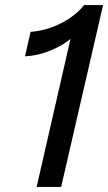

<svg xmlns="http://www.w3.org/2000/svg" viewBox="-20 -740 428 760"><path d="M125 0 270 -634 285 -613Q265 -587 232 -566.5Q199 -546 159.5 -532.5Q120 -519 79 -517L101 -614Q143 -617 182.5 -631Q222 -645 256 -668Q290 -691 313 -720H388L222 0Z"/></svg>

Font: Instrument Sans SemiCondensed Medium
Style: Italic
Weight: 500
Width: 4
Italic angle: -13°
Designer: Rodrigo Fuenzalida
Foundry: fragTYPE
Version: Version 1.000;gftools[0.9.28]